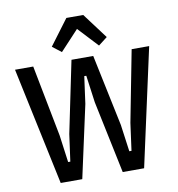

<svg xmlns="http://www.w3.org/2000/svg" viewBox="-99 -1033 1038 1122"><g transform="rotate(-10 420.0 -472.0)"><path d="M170 0 22 -698H130L212 -275L234 -113H247L269 -273L357 -698H486L575 -273L597 -113H610L632 -275L714 -698H818L665 0H538L448 -430L426 -591H414L392 -430L298 0ZM470 -944 583 -793 530 -752 420 -870 310 -752 257 -793 370 -944Z"/></g></svg>

Font: IBM Plex Sans Cond Medm
Style: Regular
Weight: 500
Width: 3
Designer: Mike Abbink, Paul van der Laan, Pieter van Rosmalen
Foundry: Bold Monday
Version: Version 1.3